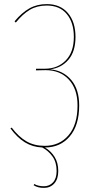

<svg xmlns="http://www.w3.org/2000/svg" viewBox="-20 -710 458 936"><path d="M199 9Q228 26 246 54.5Q264 83 264 124Q264 163 244.5 184.5Q225 206 194 206Q164 206 144 193L147 187Q166 198 194 198Q221 198 238.5 179Q256 160 256 124Q256 81 236 53Q216 25 186 9Q139 7 101.5 -16Q64 -39 31 -84L37 -88Q71 -43 109 -21Q147 1 198 1Q270 1 314 -50.5Q358 -102 358 -196Q358 -276 315.5 -322Q273 -368 202 -368L155 -367L156 -375H199Q261 -375 300.5 -415.5Q340 -456 340 -530Q340 -600 305.5 -641.5Q271 -683 208 -683Q161 -683 126 -662.5Q91 -642 57 -600L51 -606Q86 -648 123 -669Q160 -690 208 -690Q274 -690 311 -646.5Q348 -603 348 -530Q348 -458 313 -418Q278 -378 224 -372Q287 -367 326.5 -321Q366 -275 366 -196Q366 -99 320 -45Q274 9 199 9Z"/></svg>

Font: Fira Sans Compressed Eight
Style: Regular
Weight: 100
Width: 1
Designer: bBox Type GmbH & Carrois Corporate GbR & Edenspiekermann AG
Foundry: bBox Type GmbH & Carrois Corporate GbR & Edenspiekermann AG
Version: Version 4.301